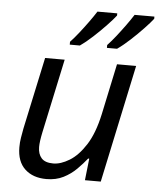

<svg xmlns="http://www.w3.org/2000/svg" viewBox="-54 -813 722 870"><g transform="rotate(5 306.5 -378.0)"><path d="M189 10Q128 10 91.5 -24Q55 -58 55 -123Q55 -146 58.5 -166.5Q62 -187 66 -209L136 -536H225L153 -199Q144 -156 144 -132Q144 -100 160.5 -81.5Q177 -63 214 -63Q248 -63 287.5 -87Q327 -111 361 -164Q395 -217 414 -305L463 -536H550L436 0H364L375 -99H370Q351 -75 325.5 -49.5Q300 -24 266.5 -7Q233 10 189 10ZM411 -619Q429 -638 449.5 -664Q470 -690 489.5 -717Q509 -744 523 -766H613V-756Q600 -739 572.5 -710Q545 -681 514 -652.5Q483 -624 457 -606H411ZM242 -619Q260 -638 280.5 -664Q301 -690 320.5 -717Q340 -744 354 -766H444V-756Q431 -739 403.5 -710Q376 -681 345 -652.5Q314 -624 288 -606H242Z"/></g></svg>

Font: Noto Sans
Style: Italic
Weight: 400
Italic angle: -12°
Designer: Monotype Design Team
Foundry: Monotype Imaging Inc.
Version: Version 2.013; ttfautohint (v1.8.4.7-5d5b)